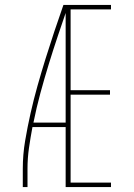

<svg xmlns="http://www.w3.org/2000/svg" viewBox="-20 -755 540 775"><path d="M72 0V-74Q72 -131 81.5 -187Q91 -243 103.5 -298.5Q116 -354 131.5 -409Q147 -464 164 -518.5Q181 -573 199 -627Q217 -681 236 -735H245V-732L254 -729Q234 -671 214.5 -613Q195 -555 177 -496.5Q159 -438 143 -379Q127 -320 115 -260H245V-242H111Q103 -200 97 -158Q91 -116 91 -74V0ZM245 0V-735H428V-717H265V-391H424V-373H265V-18H428V0Z"/></svg>

Font: Zed Mono Thin
Style: Regular
Weight: 100
Monospace: yes
Designer: Belleve Invis
Foundry: Belleve Invis
Version: Version 1.0.0; ttfautohint (v1.8.4)